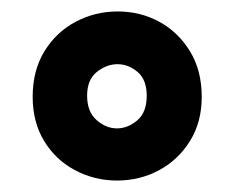

<svg xmlns="http://www.w3.org/2000/svg" viewBox="-20 -732 409 335"><path d="M184 -417Q145 -417 111 -435Q77 -453 57 -486Q37 -519 37 -563Q37 -609 57.5 -642.5Q78 -676 112 -694Q146 -712 185 -712Q225 -712 258 -694Q291 -676 311.5 -642.5Q332 -609 332 -563Q332 -519 311.5 -486Q291 -453 257.5 -435Q224 -417 184 -417ZM184 -508Q203 -508 219.5 -522Q236 -536 236 -565Q236 -593 220 -606.5Q204 -620 185 -620Q166 -620 149 -606.5Q132 -593 132 -565Q132 -537 148.5 -522.5Q165 -508 184 -508Z"/></svg>

Font: DM Sans 9pt Black
Style: Regular
Weight: 900
Version: Version 4.004;gftools[0.9.30]